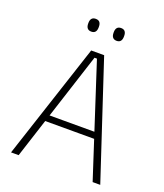

<svg xmlns="http://www.w3.org/2000/svg" viewBox="-146 -899 852 996"><g transform="rotate(20 280.0 -401.0)"><path d="M75.5 0H33.5L243.5 -639H315L526 0H484L286 -609.5H272.5ZM426 -213.5H133V-248.5H426ZM210 -731Q195.5 -731 188.2 -739.8Q181 -748.5 181 -765V-768.5Q181 -784.5 188.2 -793Q195.5 -801.5 210 -801.5Q225 -801.5 232 -793Q239 -784.5 239 -768.5V-765Q239 -748.5 232 -739.8Q225 -731 210 -731ZM350 -731Q335.5 -731 328.2 -739.8Q321 -748.5 321 -765V-768.5Q321 -784.5 328.2 -793Q335.5 -801.5 350 -801.5Q364.5 -801.5 371.5 -793Q378.5 -784.5 378.5 -768.5V-765Q378.5 -748.5 371.5 -739.8Q364.5 -731 350 -731Z"/></g></svg>

Font: Anek Malayalam ExtraLight
Style: Regular
Weight: 250
Version: Version 1.003